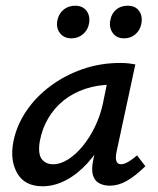

<svg xmlns="http://www.w3.org/2000/svg" viewBox="-20 -643 551 671"><path d="M129 8Q66 8 40 -38Q14 -84 27 -149Q38 -204 71 -253.5Q104 -303 154.5 -341Q205 -379 267.5 -401Q330 -423 400 -423Q418 -423 430 -421.5Q442 -420 453 -418L387 -111Q379 -69 403 -69Q414 -69 428.5 -77.5Q443 -86 459 -100L488 -62Q452 -27 422.5 -10.5Q393 6 364 6Q342 6 326 -3Q310 -12 304.5 -32Q299 -52 306 -85L341 -243L389 -277Q374 -215 347 -162.5Q320 -110 284.5 -71.5Q249 -33 209 -12.5Q169 8 129 8ZM165 -69Q192 -69 219 -86.5Q246 -104 270 -133.5Q294 -163 312 -200.5Q330 -238 339 -278L360 -381L407 -344Q399 -346 390 -346.5Q381 -347 372 -347Q321 -347 278 -332.5Q235 -318 202.5 -292Q170 -266 148.5 -229.5Q127 -193 119 -149Q112 -105 126 -87Q140 -69 165 -69ZM230 -509Q203 -509 189 -528Q175 -547 181 -574Q186 -596 202.5 -609.5Q219 -623 243 -623Q269 -623 282.5 -605Q296 -587 291 -560Q287 -538 270 -523.5Q253 -509 230 -509ZM414 -509Q387 -509 373.5 -528.5Q360 -548 366 -574Q370 -596 386 -609.5Q402 -623 426 -623Q453 -623 466 -605Q479 -587 474 -560Q470 -538 453.5 -523.5Q437 -509 414 -509Z"/></svg>

Font: Ysabeau SemiBold
Style: Italic
Weight: 600
Italic angle: -12°
Designer: Christian Thalmann (Catharsis Fonts)
Version: Version 2.002